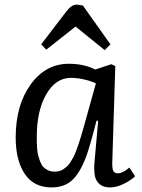

<svg xmlns="http://www.w3.org/2000/svg" viewBox="-20 -797 615 831"><path d="M458 -605 433.1 -580.1 307.1 -682.1 180.2 -582 158.2 -605 266.1 -746.1Q289.1 -776.9 311 -776.9Q321.3 -776.9 338.9 -772.9ZM465.8 -89.8Q465.8 -65.9 470.7 -56.4Q475.6 -46.9 491.2 -46.9Q510.7 -46.9 540 -71.8L564.9 -34.2Q545.9 -16.1 515.1 -1Q484.4 14.2 456.1 14.2Q427.7 14.2 411.6 0.5Q395.5 -13.2 391.1 -33.9Q386.7 -54.7 388.2 -85.9L404.8 -273.9L397.9 -274.9L376 -192.9Q361.3 -139.6 346.9 -103.8Q332.5 -67.9 312.3 -39.8Q292 -11.7 265.4 1.2Q238.8 14.2 203.1 14.2Q126 14.2 86.9 -44.7Q47.9 -103.5 47.9 -201.2Q47.9 -342.3 112.8 -431.6Q177.7 -521 277.8 -521Q343.3 -521 392.1 -496.1L461.9 -519L479 -511.2ZM215.8 -54.2Q226.6 -54.2 236.1 -56.4Q245.6 -58.6 254.2 -64.5Q262.7 -70.3 269.8 -76.4Q276.9 -82.5 284.2 -94.2Q291.5 -106 296.9 -115.5Q302.2 -125 308.8 -142.3Q315.4 -159.7 319.8 -172.4Q324.2 -185.1 331.1 -208.3Q337.9 -231.4 342.3 -247.1Q346.7 -262.7 354.5 -290.5Q359.4 -308.1 361.8 -316.9L395 -436Q376 -445.8 345 -452.9Q314 -460 287.1 -460Q221.2 -460 180.2 -388.9Q139.2 -317.9 139.2 -205.1Q139.2 -189.5 139.2 -181.9Q139.2 -174.3 140.6 -155.5Q142.1 -136.7 144.8 -126Q147.5 -115.2 153.1 -99.6Q158.7 -84 166.5 -75.4Q174.3 -66.9 187 -60.5Q199.7 -54.2 215.8 -54.2Z"/></svg>

Font: Literata Book
Style: Italic
Weight: 400
Italic angle: -3°
Designer: Latin by Veronika Burian and Jose Scaglione. Greek by Irene Vlachou. Cyrillic by Vera Evstafieva
Foundry: TypeTogether
Version: Version 1.003;PS 001.003;hotconv 1.0.88;makeotf.lib2.5.64775